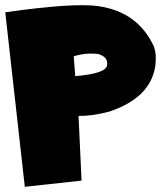

<svg xmlns="http://www.w3.org/2000/svg" viewBox="-31 -718 622 742"><path d="M348.6 -694.3Q501 -672.4 563 -540Q575.2 -507.8 569.3 -464.4Q551.8 -340.3 391.1 -286.6Q322.8 -269 272.5 -270L284.2 -20L64.9 3.9L-10.7 -670.4Q252 -708 348.6 -694.3ZM253.9 -500.5 259.8 -423.8Q378.4 -433.6 382.8 -465.8Q387.7 -498.5 347.7 -509.3Q302.2 -515.1 253.9 -500.5Z"/></svg>

Font: Lapsus Pro (theguybrush.com)
Style: Bold
Weight: 700
Designer: Jose Roses
Version: Version 1.00 February 9, 2018, initial release